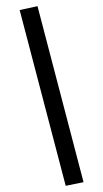

<svg xmlns="http://www.w3.org/2000/svg" viewBox="-74 -790 478 891"><g transform="rotate(5 165.5 -344.5)"><path d="M267 65 -17 -729 64 -754 348 41Z"/></g></svg>

Font: Nunito Sans 7pt SemiExpanded Medium
Style: Regular
Weight: 500
Width: 6
Designer: Vernon Adams
Foundry: Vernon Adams
Version: Version 3.101;gftools[0.9.27]